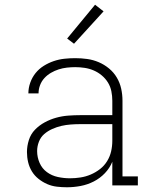

<svg xmlns="http://www.w3.org/2000/svg" viewBox="-20 -784 640 812"><path d="M263 8Q242 8 220.5 5.5Q199 3 179.5 -5.5Q160 -14 143 -27.5Q126 -41 115 -59Q104 -77 99 -98Q94 -119 94 -141Q94 -166 102 -191.5Q110 -217 128 -235.5Q146 -254 169 -266.5Q192 -279 217 -286Q242 -293 268 -295Q294 -297 320 -297H455V-358Q455 -378 451 -398Q447 -418 436.5 -435Q426 -452 410.5 -465Q395 -478 376.5 -486Q358 -494 338 -497Q318 -500 298 -500Q281 -500 263 -498Q245 -496 228 -490.5Q211 -485 195.5 -476Q180 -467 168 -454Q156 -441 149.5 -424Q143 -407 143 -389H100Q100 -412 108 -434.5Q116 -457 130.5 -475Q145 -493 165 -505.5Q185 -518 207 -525.5Q229 -533 252 -535.5Q275 -538 298 -538Q324 -538 349 -534.5Q374 -531 397.5 -521Q421 -511 441 -494.5Q461 -478 474 -456Q487 -434 492.5 -409Q498 -384 498 -358V-38H563V0H455V-100Q444 -73 423.5 -51.5Q403 -30 376.5 -16.5Q350 -3 321 2.5Q292 8 263 8ZM276 -30Q298 -30 320.5 -33.5Q343 -37 364 -46Q385 -55 403 -69Q421 -83 433 -102.5Q445 -122 450 -144Q455 -166 455 -189V-259H320Q300 -259 279.5 -257.5Q259 -256 239.5 -251.5Q220 -247 201 -238.5Q182 -230 167 -217Q152 -204 144.5 -184.5Q137 -165 137 -145Q137 -119 147.5 -95Q158 -71 178.5 -56Q199 -41 224.5 -35.5Q250 -30 276 -30ZM293 -599 264 -621 382 -764 418 -736Z"/></svg>

Font: Iosevka Slab XLtEx
Style: Regular
Weight: 200
Width: 7
Monospace: yes
Designer: Belleve Invis
Foundry: Belleve Invis
Version: Version 11.1.0; ttfautohint (v1.8.3)